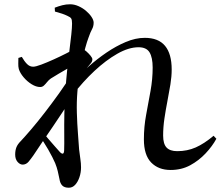

<svg xmlns="http://www.w3.org/2000/svg" viewBox="-20 -822 1040 898"><path d="M778 -27Q721 -27 687 -62Q653 -97 653 -170Q653 -229 663.5 -285Q674 -341 684 -396.5Q694 -452 694 -506Q694 -553 679.5 -577Q665 -601 628 -601Q582 -601 528.5 -570.5Q475 -540 421.5 -490Q368 -440 322 -380L325 -446Q355 -476 394.5 -511Q434 -546 478 -576Q522 -606 568 -625.5Q614 -645 657 -645Q721 -645 752 -607.5Q783 -570 783 -497Q783 -464 777 -427Q771 -390 763 -349Q755 -308 749 -267.5Q743 -227 743 -188Q743 -149 759 -132Q775 -115 809 -115Q856 -115 895.5 -132.5Q935 -150 979 -187L992 -173Q973 -138 941.5 -104.5Q910 -71 869.5 -49Q829 -27 778 -27ZM87 -52Q73 -52 62 -65Q51 -78 51 -99Q51 -118 56.5 -132.5Q62 -147 77 -162Q95 -181 125 -216Q155 -251 189 -295Q223 -339 256 -385Q289 -431 314 -473L317 -366Q297 -335 274.5 -300.5Q252 -266 228 -231Q204 -196 180.5 -161.5Q157 -127 136 -95Q124 -78 113.5 -65.5Q103 -53 87 -52ZM302 56Q281 56 271 45.5Q261 35 258 15Q254 -5 250 -22Q246 -39 238 -59Q233 -71 224.5 -87.5Q216 -104 205.5 -122.5Q195 -141 183.5 -158.5Q172 -176 161 -191L174 -212Q186 -196 203 -176Q220 -156 236.5 -137.5Q253 -119 261 -110Q279 -93 280 -119Q281 -147 280.5 -192.5Q280 -238 281 -292Q282 -346 286 -397Q289 -445 294 -493Q299 -541 304.5 -584Q310 -627 313.5 -660.5Q317 -694 317 -712Q317 -729 313 -735.5Q309 -742 295 -748Q285 -753 270.5 -758Q256 -763 237 -768L236 -786Q254 -793 271.5 -797.5Q289 -802 308 -802Q327 -802 346.5 -793.5Q366 -785 382 -771.5Q398 -758 408 -743Q418 -728 418 -716Q418 -699 410.5 -685.5Q403 -672 394 -646Q387 -628 379 -598.5Q371 -569 363.5 -533Q356 -497 350 -460.5Q344 -424 342 -393Q338 -345 339.5 -294Q341 -243 344.5 -198.5Q348 -154 350 -123Q353 -97 356 -77.5Q359 -58 359 -39Q359 -15 351.5 7Q344 29 331.5 42.5Q319 56 302 56ZM168 -415Q149 -415 128 -428Q107 -441 90.5 -460.5Q74 -480 68 -499Q65 -511 65.5 -525Q66 -539 66 -551L82 -556Q94 -535 106.5 -522.5Q119 -510 135 -510Q147 -510 173.5 -520Q200 -530 231 -544Q262 -558 288.5 -571.5Q315 -585 328 -592Q339 -598 346.5 -599Q354 -600 362 -596Q372 -592 383.5 -582Q395 -572 403.5 -561.5Q412 -551 412 -545Q412 -535 405.5 -527Q399 -519 389 -507Q373 -489 357 -466.5Q341 -444 325 -421L329 -481Q333 -489 338 -502.5Q343 -516 346 -526Q326 -518 301.5 -504.5Q277 -491 255 -477.5Q233 -464 218 -455Q208 -448 200.5 -438.5Q193 -429 185.5 -422Q178 -415 168 -415Z"/></svg>

Font: Noto Serif JP ExtraLight SemiBold
Style: Regular
Weight: 600
Version: Version 2.003-H1;hotconv 1.1.1;makeotfexe 2.6.0